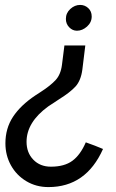

<svg xmlns="http://www.w3.org/2000/svg" viewBox="-20 -558 472 781"><path d="M353 -491Q353 -467 334 -450Q315 -433 293 -433Q275 -433 261.5 -447Q248 -461 248 -481Q248 -505 266 -521.5Q284 -538 306 -538Q325 -538 339 -525Q353 -512 353 -491ZM220 -154Q184 -131 176 -125Q88 -61 88 19Q88 63 115.5 91.5Q143 120 187 120Q242 120 274.5 96Q307 72 329 21Q369 35 399 48Q330 203 177 203Q127 203 87 179Q47 155 24.5 114.5Q2 74 2 25Q2 -36 33 -83Q64 -130 124 -170L144 -183Q183 -208 205 -231Q227 -254 232 -294L242 -373H327L315 -275Q309 -230 287 -206Q265 -182 220 -154Z"/></svg>

Font: Josefin Sans
Style: Italic
Weight: 400
Italic angle: -7°
Designer: Santiago Orozco
Foundry: Typemade
Version: Version 2.000